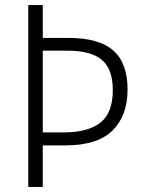

<svg xmlns="http://www.w3.org/2000/svg" viewBox="-20 -734 566 754"><path d="M481 -383Q481 -280 422 -221.5Q363 -163 236 -163H148V0H91V-714H148V-585H250Q369 -585 425 -535.5Q481 -486 481 -383ZM229 -214Q326 -214 374.5 -252.5Q423 -291 423 -380Q423 -462 380.5 -498.5Q338 -535 245 -535H148V-214Z"/></svg>

Font: Noto Sans Georgian SemiCondensed Light
Style: Regular
Weight: 300
Width: 4
Designer: Monotype Design Team, Akaki Razmadze
Foundry: Google LLC
Version: Version 2.005; ttfautohint (v1.8.4.7-5d5b)